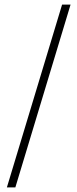

<svg xmlns="http://www.w3.org/2000/svg" viewBox="-20 -763 338 838"><path d="M10 55 251 -743H288L47 55Z"/></svg>

Font: Saira Thin SemiCondensed
Style: Regular
Weight: 100
Width: 4
Version: Version 1.101